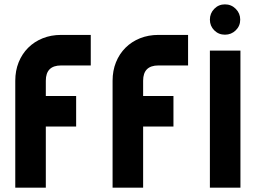

<svg xmlns="http://www.w3.org/2000/svg" viewBox="-20 -860 1172 880"><path d="M329 -280H190V0H50V-490Q50 -536 65.5 -574.5Q81 -613 109 -641Q137 -669 175.5 -684.5Q214 -700 260 -700H396V-560H260Q190 -560 190 -490V-420H329ZM775 -280H636V0H496V-490Q496 -536 511.5 -574.5Q527 -613 555 -641Q583 -669 621.5 -684.5Q660 -700 706 -700H842V-560H706Q636 -560 636 -490V-420H775ZM1082 0H942V-628H1082ZM942 -770Q942 -799 962 -819.5Q982 -840 1011 -840Q1040 -840 1060.5 -819.5Q1081 -799 1081 -770Q1081 -741 1060.5 -721Q1040 -701 1011 -701Q982 -701 962 -721Q942 -741 942 -770Z"/></svg>

Font: CAT North
Style: Regular
Weight: 400
Designer: Peter Wiegel
Foundry: Peter Wiegel
Version: Version 1.000